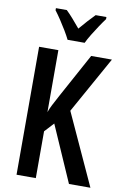

<svg xmlns="http://www.w3.org/2000/svg" viewBox="-101 -997 683 1055"><g transform="rotate(10 240.5 -469.5)"><path d="M481 0H361.3L224.1 -313L176.3 -261.2V0H68.8V-713.9H176.3V-368.2Q181.6 -384.8 194.1 -409.4Q206.5 -434.1 225.1 -467.8L359.4 -713.9H475.1L298.8 -397.5ZM216.3 -778.8Q206.1 -799.8 190.2 -826.4Q174.3 -853 156.5 -879.9Q138.7 -906.7 123 -927.2V-939H183.6Q201.2 -922.4 221.9 -898.7Q242.7 -875 263.7 -849.6Q287.6 -877.9 305.2 -897.2Q322.8 -916.5 344.7 -939H404.8V-927.2Q390.1 -907.7 372.6 -881.3Q355 -855 338.4 -827.9Q321.8 -800.8 311.5 -778.8Z"/></g></svg>

Font: Open Sans Condensed SemiBold
Style: Regular
Weight: 600
Width: 3
Designer: Monotype Design Team
Foundry: Monotype Imaging Inc.
Version: Version 3.000; ttfautohint (v1.8.4)